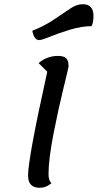

<svg xmlns="http://www.w3.org/2000/svg" viewBox="-20 -865 463 910"><path d="M165 -675Q142 -675 133 -719Q191 -742 239 -774.5Q287 -807 315.5 -826Q344 -845 372 -845Q423 -845 423 -790Q423 -758 414 -741Q367 -741 312.5 -724.5Q258 -708 218 -691.5Q178 -675 165 -675ZM168 25Q113 25 113 -33Q113 -114 204 -525L163 -566Q203 -600 255 -600Q282 -600 293.5 -589Q305 -578 305 -550Q305 -545 281.5 -450Q258 -355 234 -233Q210 -111 210 -40Q210 -9 224 3Q199 25 168 25Z"/></svg>

Font: Lemonada Light
Style: Regular
Weight: 300
Designer: Mohamed Gaber (Arabic), Eduardo Tunni (Latin)
Foundry: Kief Type Foundry
Version: Version 4.004